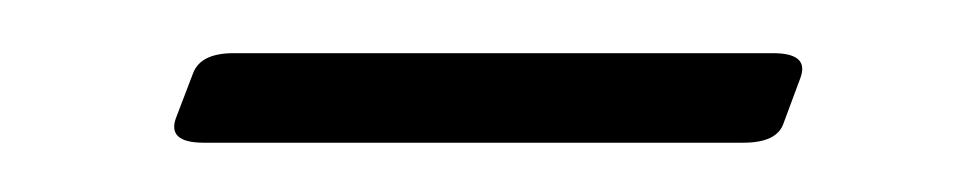

<svg xmlns="http://www.w3.org/2000/svg" viewBox="-20 -312 376 74"><path d="M278 -291.5Q292 -291.5 288.5 -282L282 -264.5Q279.5 -257 266.5 -257H58.5Q44 -257 48 -267L54.5 -284Q57.5 -291.5 70 -291.5Z"/></svg>

Font: Fraunces 72pt SuperSoft Thin
Style: Regular
Weight: 100
Version: Version 1.000;[b76b70a41]